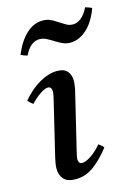

<svg xmlns="http://www.w3.org/2000/svg" viewBox="-113 -785 624 860"><g transform="rotate(-15 199.5 -354.5)"><path d="M267 -113Q280 -104 290 -93Q256 -48 216.5 -18Q177 12 129 12Q92 12 75 -6.5Q58 -25 58 -56Q58 -67 60 -79.5Q62 -92 65 -105L125 -355Q132 -384 132 -393Q132 -417 114 -417Q100 -417 77.5 -401.5Q55 -386 33 -363Q26 -368 20.5 -373Q15 -378 10 -384Q50 -431 92.5 -454.5Q135 -478 172 -478Q206 -478 220.5 -460.5Q235 -443 235 -417Q235 -408 233.5 -397.5Q232 -387 230 -376L166 -110Q165 -103 162 -92.5Q159 -82 159 -72Q159 -63 163 -57Q167 -51 177 -51Q194 -51 220 -69Q246 -87 267 -113ZM369 -721Q377 -719 384.5 -716Q392 -713 399 -710Q376 -648 340.5 -616.5Q305 -585 264 -585Q248 -585 234 -590.5Q220 -596 202 -607Q180 -621 165 -628.5Q150 -636 133 -636Q92 -636 64 -579Q50 -582 34 -590Q58 -648 92.5 -680.5Q127 -713 170 -713Q187 -713 201 -707.5Q215 -702 231 -691Q249 -680 264 -670.5Q279 -661 297 -661Q339 -661 369 -721Z"/></g></svg>

Font: Tiro Telugu
Style: Italic
Weight: 400
Italic angle: -11°
Designer: Telugu: John Hudson & Fiona Ross, assisted by Kaja Sojewska. Latin: John Hudson with Paul Hanslow, assisted by Kaja Soje
Foundry: Tiro Typeworks Ltd.
Version: Version 1.52